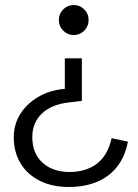

<svg xmlns="http://www.w3.org/2000/svg" viewBox="-20 -539 551 767"><path d="M307 -306V-136L256 -130Q186 -122 147.5 -85.5Q109 -49 109 9Q109 73 149.5 110.5Q190 148 258 148Q323 148 366.5 115.5Q410 83 426 13L491 27Q479 88 447 128Q415 168 366 188Q317 208 255 208Q189 208 139.5 183.5Q90 159 62.5 114Q35 69 35 9Q35 -42 61 -83.5Q87 -125 133 -152Q179 -179 239 -184L271 -187L239 -150V-306ZM275 -519Q299 -519 316.5 -501.5Q334 -484 334 -459Q334 -434 316.5 -416.5Q299 -399 275 -399Q250 -399 232.5 -416.5Q215 -434 215 -459Q215 -484 232.5 -501.5Q250 -519 275 -519Z"/></svg>

Font: TikTok Sans Light
Style: Regular
Weight: 300
Version: Version 4.000